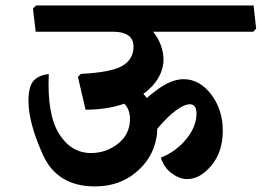

<svg xmlns="http://www.w3.org/2000/svg" viewBox="-20 -669 938 688"><path d="M887.7 -555.2H528.8Q548.3 -530.8 557.1 -504.9Q565.9 -479 565.9 -456.5Q565.9 -422.4 547.6 -390.4Q529.3 -358.4 493.7 -332.5Q497.1 -329.1 500.2 -325.2Q503.4 -321.3 506.3 -317.9Q549.3 -355.5 580.1 -370.4Q610.8 -385.3 637.2 -385.3Q695.3 -385.3 736.8 -330.6Q778.3 -275.9 778.3 -201.2Q778.3 -124.5 737.5 -75.9Q696.8 -27.3 650.9 -27.3Q623.5 -27.3 595.9 -47.4Q568.4 -67.4 556.2 -104Q610.4 -125.5 647.2 -170.4Q684.1 -215.3 684.1 -262.2Q684.1 -279.3 677.7 -287.4Q671.4 -295.4 660.6 -295.4Q640.1 -295.4 609.4 -272.5Q578.6 -249.5 543.5 -207.5Q543.5 -199.2 542.7 -190.4Q542 -181.6 540 -172.4Q525.9 -99.6 465.8 -50.3Q405.8 -1 320.3 -1Q184.6 -1 133.3 -115.2Q82 -229.5 82 -307.6Q82 -360.4 101.1 -380.4Q120.1 -400.4 154.8 -403.3Q148.4 -258.3 191.7 -189.5Q234.9 -120.6 306.2 -120.6Q360.4 -120.6 403.1 -154.3Q445.8 -188 445.8 -243.2Q445.8 -258.3 440.9 -272.5Q436 -286.6 425.3 -297.4Q396 -287.1 361.1 -281.5Q326.2 -275.9 286.6 -275.9L259.3 -393.1L269.5 -404.3Q380.4 -409.7 419.4 -433.6Q458.5 -457.5 458.5 -502Q458.5 -528.8 439.5 -542Q420.4 -555.2 388.2 -555.2H107.9L98.1 -638.2L108.9 -649.4H888.7L897.9 -566.4Z"/></svg>

Font: Sitara
Style: Bold Italic
Weight: 700
Italic angle: -11°
Designer: Neelakash Kshetrimayum
Foundry: Neelakash Kshetrimayum
Version: Version 1.000;PS Version 1.000;PS 1.0;hotconv 1.;hotconv 1.0